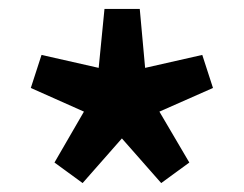

<svg xmlns="http://www.w3.org/2000/svg" viewBox="-20 -828 546 430"><path d="M102 -464 168 -578 49 -631 73 -705 201 -676 214 -808H293L305 -676L433 -705L457 -631L337 -578L404 -464L341 -418L253 -518L165 -418Z"/></svg>

Font: `nÑOS-|
Style: Bold
Weight: 700
Designer: Ryoko NISHIZUKA ¬âXZm¬º[P (kana & ideographs); Paul D. Hunt (Latin, Greek & Cyrillic); Wenlong ZHANG _ e¬á¬ü¬ô (bopomof
Foundry: Adobe Systems Incorporated
Version: Version 1.00 June 24, 2014, initial release